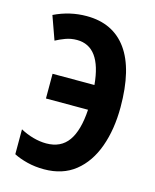

<svg xmlns="http://www.w3.org/2000/svg" viewBox="-111 -800 717 886"><g transform="rotate(15 247.5 -357.0)"><path d="M184 10Q141 10 103.5 0.5Q66 -9 39 -23V-142Q68 -126 100.5 -117Q133 -108 163 -108Q233 -108 268.5 -158Q304 -208 310 -308H109V-426H309Q293 -606 178 -606Q149 -606 123.5 -596.5Q98 -587 78 -576L38 -688Q112 -724 193 -724Q319 -724 385.5 -632Q452 -540 452 -358Q452 -252 422 -168.5Q392 -85 332.5 -37.5Q273 10 184 10Z"/></g></svg>

Font: Noto Sans ExtraCondensed
Style: Bold
Weight: 700
Width: 2
Designer: Monotype Design Team
Foundry: Monotype Imaging Inc.
Version: Version 2.013; ttfautohint (v1.8.4.7-5d5b)